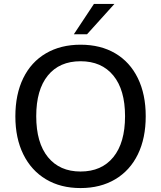

<svg xmlns="http://www.w3.org/2000/svg" viewBox="-20 -947 819 975"><path d="M58 -356Q58 -468 98 -550Q138 -632 213 -676Q288 -720 389 -720Q491 -720 565.5 -676Q640 -632 680 -550Q720 -468 720 -357Q720 -245 680 -163Q640 -81 565 -36.5Q490 8 389 8Q288 8 213.5 -36.5Q139 -81 98.5 -163Q58 -245 58 -356ZM615 -357Q615 -491 555.5 -563.5Q496 -636 389 -636Q282 -636 223 -563.5Q164 -491 164 -357Q164 -222 223.5 -149Q283 -76 389 -76Q496 -76 555.5 -149Q615 -222 615 -357ZM422 -773H355L457 -927H561Z"/></svg>

Font: Muli SemiBold
Style: Regular
Weight: 600
Designer: Vernon Adams
Foundry: Vernon Adams
Version: Version 2.000